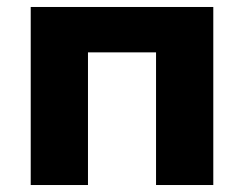

<svg xmlns="http://www.w3.org/2000/svg" viewBox="-20 -530 700 550"><path d="M68 0V-510H591V0H427V-380H232V0Z"/></svg>

Font: Geologica
Style: Bold
Weight: 700
Designer: Sindre Bremnes, Frode Helland
Foundry: Monokrom Skriftforlag AS
Version: Version 1.010; ttfautohint (v1.8.4.7-5d5b);gftools[0.9.28]